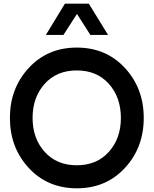

<svg xmlns="http://www.w3.org/2000/svg" viewBox="-20 -1020 844 1050"><path d="M335 -1000H465.8L570.8 -829.1H474.1L400.9 -943.8L327.1 -829.1H231ZM663.1 -101.6Q560.1 9.8 400.1 9.8Q240.2 9.8 137.2 -101.6Q34.2 -212.9 34.2 -375Q34.2 -537.1 137.2 -648.4Q240.2 -759.8 400.1 -759.8Q560.1 -759.8 663.1 -648.4Q766.1 -537.1 766.1 -375Q766.1 -212.9 663.1 -101.6ZM641.1 -375Q641.1 -487.8 575.4 -561.3Q509.8 -634.8 399.9 -634.8Q290 -634.8 224.1 -561.3Q158.2 -487.8 158.2 -375Q158.2 -263.2 224.1 -189.7Q290 -116.2 399.9 -116.2Q509.8 -116.2 575.4 -189.7Q641.1 -263.2 641.1 -375Z"/></svg>

Font: Oakes Grotesk
Style: SemiBold
Weight: 600
Designer: Samuel Oakes
Foundry: Samuel Oakes
Version: Version 1.0 | wf-rip DC20170320